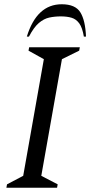

<svg xmlns="http://www.w3.org/2000/svg" viewBox="-20 -882 424 902"><path d="M10 0 13 -16 89 -56 186 -604 114 -644 117 -660H355L352 -644L271 -604L174 -56L251 -16L248 0ZM106 -710Q153 -862 270 -862Q334 -862 357.5 -824Q381 -786 384 -710H374Q367 -752 352.5 -772Q338 -792 316.5 -798.5Q295 -805 266 -805Q237 -805 211.5 -799.5Q186 -794 162.5 -774Q139 -754 116 -710Z"/></svg>

Font: Spectral SC
Style: Italic
Weight: 400
Italic angle: -10°
Designer: Jean-Baptiste Levee
Foundry: Production Type
Version: Version 2.001